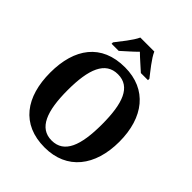

<svg xmlns="http://www.w3.org/2000/svg" viewBox="-253 -1082 1242 1242"><g transform="rotate(45 368.0 -460.5)"><path d="M200 -784V-771H265C291 -795 338 -835 366 -864C394 -836 443 -794 468 -771H533V-784C504 -822 450 -886 431 -931H303C283 -886 229 -822 200 -784ZM368 10C571 10 684 -137 684 -358C684 -580 571 -725 369 -725C155 -725 51 -580 51 -359C51 -137 155 10 368 10ZM368 -54C254 -54 211 -166 211 -358C211 -550 254 -661 369 -661C484 -661 525 -550 525 -358C525 -166 484 -54 368 -54Z"/></g></svg>

Font: Noto Serif Georgian SemiCondensed Bold
Style: Regular
Weight: 700
Width: 4
Designer: Monotype Design Team, Akaki Razmadze
Foundry: Google LLC
Version: Version 2.003